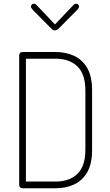

<svg xmlns="http://www.w3.org/2000/svg" viewBox="-20 -1010 590 1030"><path d="M101 0Q93 0 88 -5Q83 -10 83 -17V-714Q83 -721 88 -726Q93 -731 101 -731H278Q333 -731 377.5 -710.5Q422 -690 448 -645Q474 -600 474 -525V-206Q474 -131 448 -86Q422 -41 377.5 -20.5Q333 0 278 0ZM119 -36H278Q353 -36 395.5 -77.5Q438 -119 438 -206V-525Q438 -612 395.5 -653.5Q353 -695 278 -695H119ZM275 -847Q263 -847 254 -858L154 -959Q150 -964 148 -967.5Q146 -971 146 -975Q146 -980 150 -985Q154 -990 161 -990Q170 -990 177 -982L275 -879L373 -982Q380 -990 389 -990Q396 -990 400 -985Q404 -980 404 -975Q404 -971 402 -967.5Q400 -964 396 -959L296 -858Q285 -847 275 -847Z"/></svg>

Font: Dosis ExtraLight
Style: Regular
Weight: 250
Designer: EdgarTolentino, PabloImpallari, IginoMarini
Foundry: EdgarTolentino, PabloImpallari, IginoMarini
Version: Version 3.001; ttfautohint (v1.8.2)